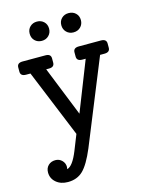

<svg xmlns="http://www.w3.org/2000/svg" viewBox="-136 -785 853 1108"><g transform="rotate(-15 290.0 -230.5)"><path d="M137 -644Q137 -669 153.5 -685Q170 -701 195 -701Q220 -701 236.5 -685Q253 -669 253 -644Q253 -619 236.5 -602.5Q220 -586 195 -586Q170 -586 153.5 -602Q137 -618 137 -644ZM384 -586Q359 -586 342.5 -602.5Q326 -619 326 -644Q326 -669 342.5 -685Q359 -701 384 -701Q410 -701 426.5 -685Q443 -669 443 -644Q443 -619 426.5 -602.5Q410 -586 384 -586ZM524 -500Q557 -500 557 -473V-448Q557 -421 524 -421H498L293 83Q256 171 220.5 205.5Q185 240 130 240Q87 240 59.5 216.5Q32 193 32 157Q32 131 48.5 115Q65 99 91 99Q114 99 130 115Q146 131 146 154Q146 159 144 167Q178 159 211 77L248 -16L82 -421H56Q23 -421 23 -448V-473Q23 -500 56 -500H193Q225 -500 225 -473V-448Q225 -421 193 -421H176L295 -124L412 -421H392Q359 -421 359 -448V-473Q359 -500 392 -500Z"/></g></svg>

Font: Solway
Style: Regular
Weight: 400
Designer: Mariya V. Pigoulevskaya
Foundry: The Northern Block Ltd.
Version: Version 1.000;hotconv 1.0.109;makeotfexe 2.5.65596